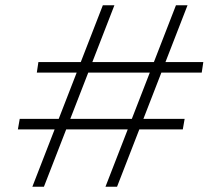

<svg xmlns="http://www.w3.org/2000/svg" viewBox="-20 -710 808 730"><path d="M381 0 649 -690H693L425 0ZM103 0 371 -690H415L147 0ZM48 -218 55 -258H682L675 -218ZM120 -434 126 -474H753L747 -434Z"/></svg>

Font: DM Sans 20pt ExtraLight
Style: Italic
Weight: 250
Italic angle: -10°
Version: Version 4.004;gftools[0.9.30]